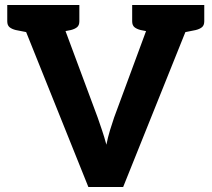

<svg xmlns="http://www.w3.org/2000/svg" viewBox="-20 -747 845 767"><path d="M333 0 41 -727H165Q185 -727 197.5 -717.5Q210 -708 216 -692L370 -278Q378 -255 387.5 -227Q397 -199 405 -169Q411 -199 419.5 -227Q428 -255 436 -278L589 -692Q594 -705 607 -716Q620 -727 640 -727H764L472 0ZM156 -691V-727H230V-691ZM591 -691V-727H665V-691ZM107 -727 94 -617 43 -627Q27 -631 18 -638.5Q9 -646 9 -662V-727ZM297 -727V-662Q297 -646 288 -638.5Q279 -631 263 -627L212 -617L199 -727ZM606 -727 593 -617 542 -627Q526 -631 517 -638.5Q508 -646 508 -662V-727ZM796 -727V-662Q796 -646 787 -638.5Q778 -631 762 -627L712 -617L698 -727Z"/></svg>

Font: Aleo ExtraBold
Style: Regular
Weight: 800
Designer: Alessio Laiso
Foundry: Alessio Laiso
Version: Version 2.001;gftools[0.9.29]